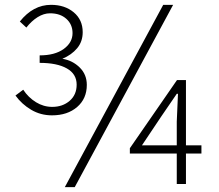

<svg xmlns="http://www.w3.org/2000/svg" viewBox="-20 -761 904 794"><path d="M44 -366 76 -390Q97 -358 128.5 -338.5Q160 -319 196 -319Q239 -319 268 -344Q297 -369 297 -411Q297 -455 256.5 -478Q216 -501 144 -501V-532Q207 -532 243.5 -558.5Q280 -585 280 -624Q280 -660 254.5 -683Q229 -706 187 -706Q161 -706 135.5 -690Q110 -674 89 -647L62 -672Q117 -741 191 -741Q248 -741 285 -710Q322 -679 322 -628Q322 -589 299 -561.5Q276 -534 238 -518Q280 -511 309.5 -482Q339 -453 339 -410Q339 -353 299 -318.5Q259 -284 195 -284Q148 -284 109 -307Q70 -330 44 -366ZM655 -741H696L289 13H248ZM711 -258 716 -373H711L648 -281L567 -160H813V-126H517V-148L712 -430H749V0H711Z"/></svg>

Font: Merged Yaku Han JP ExtraLight
Style: Regular
Weight: 250
Designer: Ryoko NISHIZUKA 西塚涼子 (kana, bopomofo & ideographs); Paul D. Hunt (Latin, Greek & Cyrillic); Sandoll Communications 산돌커뮤니
Foundry: Adobe
Version: Version 2.004